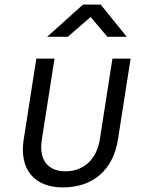

<svg xmlns="http://www.w3.org/2000/svg" viewBox="-20 -805 640 835"><path d="M185 -645H275L374 -731L447 -645H531L418 -785H341ZM253 10C385 10 472 -66 493 -198L548 -550H469L414 -198C400 -111 343 -60 265 -60C187 -60 148 -111 162 -198L217 -550H138L83 -198C63 -70 128 10 253 10Z"/></svg>

Font: JetBrains Mono Light
Style: Italic
Weight: 336
Italic angle: -9°
Monospace: yes
Designer: Philipp Nurullin, Konstantin Bulenkov
Foundry: JetBrains
Version: Version 2.305